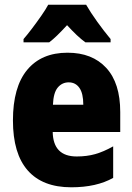

<svg xmlns="http://www.w3.org/2000/svg" viewBox="-20 -879 563 816"><path d="M267 -655Q372 -655 431.5 -590.5Q491 -526 491 -403V-318H204Q206 -214 306 -214Q349 -214 384.5 -224Q420 -234 461 -257V-123Q390 -83 283 -83Q161 -83 98 -154.5Q35 -226 35 -367Q35 -509 95.5 -582Q156 -655 267 -655ZM272 -529Q244 -529 225.5 -507Q207 -485 205 -434H334Q334 -482 317.5 -505.5Q301 -529 272 -529ZM346 -859Q365 -826 393 -787Q421 -748 450 -713V-699H343Q325 -712 306 -730Q287 -748 265 -772Q242 -747 223.5 -729Q205 -711 189 -699H80V-713Q95 -730 115.5 -757Q136 -784 155.5 -812Q175 -840 185 -859Z"/></svg>

Font: Noto Sans Kannada UI Condensed Black
Style: Regular
Weight: 900
Width: 3
Designer: Jelle Bosma - Monotype Design Team
Foundry: Monotype Imaging Inc.
Version: Version 2.005; ttfautohint (v1.8.4.7-5d5b)